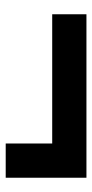

<svg xmlns="http://www.w3.org/2000/svg" viewBox="155 -609 323 673"><g transform="rotate(90 316.5 -272.5)"><path d="M30 -294V-414H603V-131H483V-294Z"/></g></svg>

Font: Promplate
Style: Bold
Weight: 400
Designer: Evgeny Tarasenko
Foundry: Evgeny Tarasenko
Version: Version 1.000